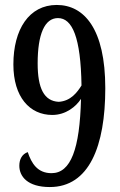

<svg xmlns="http://www.w3.org/2000/svg" viewBox="-20 -744 486 775"><path d="M181 11C340 11 405 -154 405 -388C405 -627 320 -724 209 -724C97 -724 34 -625 34 -484C34 -352 100 -280 191 -280C246 -280 287 -314 307 -345C302 -143 266 -45 188 -45C131 -45 107 -85 92 -130C69 -122 58 -101 58 -75C58 -32 91 11 181 11ZM217 -333C158 -336 132 -387 132 -488C132 -606 160 -671 214 -671C272 -671 306 -593 309 -399C292 -372 266 -336 217 -333Z"/></svg>

Font: Noto Serif Khmer ExtraCondensed Medium
Style: Regular
Weight: 500
Width: 2
Designer: Danh Hong and the Monotype Design Team
Foundry: Monotype Imaging Inc.
Version: Version 2.004